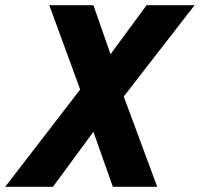

<svg xmlns="http://www.w3.org/2000/svg" viewBox="-68 -720 770 740"><path d="M-48 0 241 -375 122 -700H292L358 -511L497 -700H682L409 -348L538 0H367L292 -212L136 0Z"/></svg>

Font: Red Hat Mono
Style: Bold Italic
Weight: 700
Italic angle: -12°
Monospace: yes
Designer: Pentagram, MCKL
Foundry: Pentagram, MCKL
Version: Version 1.023; ttfautohint (v1.8.3)